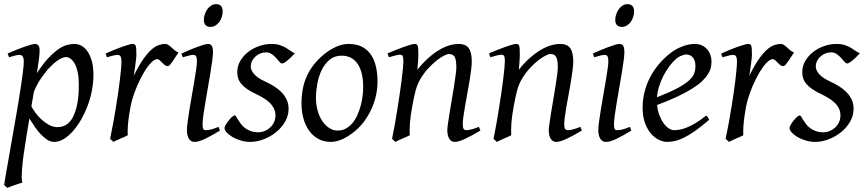

<svg xmlns="http://www.w3.org/2000/svg" viewBox="-23 -671 4214 935"><path d="M297.9 -393.1Q284.7 -393.1 264.6 -380.9Q244.6 -368.7 222.7 -346.4Q200.7 -324.2 179.2 -293.2Q157.7 -262.2 142.1 -224.6L129.9 -153.3Q137.2 -138.7 150.4 -120.8Q163.6 -103 180.7 -87.6Q197.8 -72.3 217.3 -62Q236.8 -51.8 256.8 -51.8Q283.2 -51.8 303.5 -66.2Q323.7 -80.6 335 -106.9Q343.8 -126 349.1 -146.7Q354.5 -167.5 356.9 -187.7Q359.4 -208 360.1 -226.6Q360.8 -245.1 360.8 -259.8Q360.8 -293.9 355.5 -319.1Q350.1 -344.2 341.1 -360.6Q332 -377 320.8 -385Q309.6 -393.1 297.9 -393.1ZM169.9 -424.8Q169.9 -410.2 166.7 -383.8Q163.6 -357.4 156.7 -314.5Q188 -362.8 215.3 -391.1Q242.7 -419.4 265.4 -434.1Q288.1 -448.7 306.6 -452.9Q325.2 -457 339.8 -457Q358.9 -457 375.5 -447.3Q392.1 -437.5 404.8 -418.2Q417.5 -398.9 424.8 -370.8Q432.1 -342.8 432.1 -306.2Q432.1 -257.3 418.5 -202.6Q404.8 -147.9 374 -91.8Q362.8 -72.3 348.4 -52.5Q334 -32.7 316.9 -16.6Q299.8 -0.5 280.5 9.8Q261.2 20 240.2 20Q223.6 20 207.8 10Q191.9 0 176.5 -16.1Q161.1 -32.2 147 -52.7Q132.8 -73.2 120.1 -93.8L105 -2.9Q88.4 97.7 84.5 151.1Q80.6 204.6 85.9 218.3Q78.6 220.2 68.8 223.4Q59.1 226.6 48.6 230.2Q38.1 233.9 28.6 237.5Q19 241.2 12.7 244.1L-2.9 230Q-1 215.8 4.2 186Q9.3 156.2 16.4 116.2Q23.4 76.2 31.7 28.8Q40 -18.6 48.6 -67.4Q57.1 -116.2 65.2 -164.1Q73.2 -211.9 79.3 -252.7Q85.4 -293.5 89.1 -324.5Q92.8 -355.5 92.8 -371.1Q92.8 -382.3 90.8 -388.9Q88.9 -395.5 85.4 -398.7Q82 -401.9 78.1 -402.8Q74.2 -403.8 69.8 -403.8Q65.4 -403.8 57.4 -402.1Q49.3 -400.4 41 -397.9Q31.7 -395.5 21 -392.1L14.2 -410.2Q34.7 -419.4 55.7 -428Q76.7 -436.5 95 -442.9Q113.3 -449.2 127.2 -453.1Q141.1 -457 147 -457Q156.7 -457 163.3 -450.4Q169.9 -443.8 169.9 -424.8Z M846.2 -415Q840.3 -407.2 833.3 -396Q826.2 -384.8 819.1 -374.3Q812 -363.8 805.7 -356.4Q799.3 -349.1 794.4 -349.1Q785.2 -349.1 778.6 -354.5Q772 -359.9 766.4 -366Q760.7 -372.1 755.1 -377.4Q749.5 -382.8 742.2 -382.8Q729.5 -382.8 712.6 -365.5Q695.8 -348.1 679 -320.1Q662.1 -292 646.7 -257.1Q631.3 -222.2 621.1 -187Q615.7 -168.5 611.6 -146.2Q607.4 -124 604.2 -100.6Q601.1 -77.1 599.6 -54.4Q598.1 -31.7 599.1 -12.2Q592.8 -8.8 583.3 -4.6Q573.7 -0.5 563.7 3.9Q553.7 8.3 544.4 12.5Q535.2 16.6 529.3 20L513.2 4.9Q520.5 -29.8 527.3 -66.9Q534.2 -104 540.3 -140.9Q546.4 -177.7 551.5 -212.9Q556.6 -248 560.3 -278.3Q564 -308.6 566.2 -332.5Q568.4 -356.4 568.4 -371.1Q568.4 -382.3 566.7 -388.9Q564.9 -395.5 562.3 -398.7Q559.6 -401.9 555.9 -402.8Q552.2 -403.8 548.3 -403.8Q543.5 -403.8 535.2 -402.1Q526.9 -400.4 518.6 -397.9Q508.8 -395.5 498 -392.1L491.2 -410.2Q511.7 -419.4 532.5 -428Q553.2 -436.5 571.3 -442.9Q589.4 -449.2 602.8 -453.1Q616.2 -457 622.1 -457Q628.9 -457 632.8 -454.6Q636.7 -452.1 638.4 -446Q640.1 -439.9 640.6 -429Q641.1 -418 641.1 -400.9Q641.1 -395.5 639.6 -382.8Q638.2 -370.1 636.2 -355.2Q634.3 -340.3 632.1 -325.7Q629.9 -311 628.4 -301.8Q651.9 -350.1 672.9 -380.4Q693.8 -410.6 712.6 -427.7Q731.4 -444.8 748.5 -450.9Q765.6 -457 781.2 -457Q790 -457 797.1 -452.1Q804.2 -447.3 811.5 -440.4Q818.8 -433.6 827.1 -426.5Q835.4 -419.4 846.2 -415Z M1048.3 -35.2Q1025.4 -21.5 1007.1 -11.2Q988.8 -1 973.6 6.1Q958.5 13.2 946.3 16.6Q934.1 20 923.3 20Q906.7 20 897 4.6Q887.2 -10.7 887.2 -37.1Q887.2 -51.8 890.9 -78.9Q894.5 -106 899.9 -138.9Q905.3 -171.9 911.6 -207.8Q918 -243.7 923.3 -276.1Q928.7 -308.6 932.4 -334Q936 -359.4 936 -371.1Q936 -382.3 934.6 -388.9Q933.1 -395.5 930.7 -398.7Q928.2 -401.9 924.3 -402.8Q920.4 -403.8 916 -403.8Q912.1 -403.8 904.1 -402.1Q896 -400.4 887.7 -397.9Q878.4 -395.5 867.2 -392.1L860.4 -410.2Q880.9 -419.4 901.1 -428Q921.4 -436.5 939 -442.9Q956.5 -449.2 969.7 -453.1Q982.9 -457 989.3 -457Q1002.9 -457 1008.5 -447.8Q1014.2 -438.5 1014.2 -416Q1014.2 -401.9 1010.5 -374.3Q1006.8 -346.7 1001 -312.5Q995.1 -278.3 988.8 -241Q982.4 -203.6 976.6 -169.4Q970.7 -135.3 967 -107.7Q963.4 -80.1 963.4 -65.9Q963.4 -50.8 966.6 -43.9Q969.7 -37.1 978 -37.1Q993.2 -37.1 1007.1 -41Q1021 -44.9 1041 -53.2ZM1061.5 -616.2Q1061.5 -602.5 1057.4 -589.1Q1053.2 -575.7 1045.4 -564.7Q1037.6 -553.7 1026.4 -546.9Q1015.1 -540 1001.5 -540Q986.3 -540 978 -548.8Q969.7 -557.6 969.7 -574.2Q969.7 -587.4 974.1 -600.8Q978.5 -614.3 986.3 -625.5Q994.1 -636.7 1005.1 -643.8Q1016.1 -650.9 1029.8 -650.9Q1044.9 -650.9 1053.2 -641.8Q1061.5 -632.8 1061.5 -616.2Z M1413.1 -412.1Q1403.3 -400.9 1393.8 -391.8Q1384.3 -382.8 1376 -376Q1367.7 -369.1 1361.1 -365.5Q1354.5 -361.8 1351.1 -361.8Q1344.7 -361.8 1337.6 -370.4Q1330.6 -378.9 1321.5 -388.9Q1312.5 -398.9 1300.5 -407.5Q1288.6 -416 1272.5 -416Q1258.8 -416 1245.6 -410.9Q1232.4 -405.8 1221.9 -396.7Q1211.4 -387.7 1204.8 -374.8Q1198.2 -361.8 1198.2 -346.2Q1198.2 -329.1 1214.6 -310.1Q1231 -291 1270.5 -272.9Q1290.5 -263.7 1310.5 -251.5Q1330.6 -239.3 1346.4 -223.4Q1362.3 -207.5 1372.3 -187.3Q1382.3 -167 1382.3 -141.1Q1382.3 -107.4 1365 -77.9Q1347.7 -48.3 1320.6 -26.6Q1293.5 -4.9 1260.3 7.6Q1227.1 20 1195.3 20Q1172.4 20 1149.9 13.4Q1127.4 6.8 1109.9 -3.4Q1092.3 -13.7 1081.3 -25.6Q1070.3 -37.6 1070.3 -47.9Q1070.3 -53.2 1076.2 -63.5Q1082 -73.7 1090.1 -83.7Q1098.1 -93.8 1106.4 -101.3Q1114.7 -108.9 1120.1 -108.9Q1123.5 -108.9 1127.2 -102.8Q1130.9 -96.7 1136.5 -87.6Q1142.1 -78.6 1149.9 -67.9Q1157.7 -57.1 1169.4 -48.1Q1181.2 -39.1 1197 -33Q1212.9 -26.9 1234.4 -26.9Q1251.5 -26.9 1266.8 -33.4Q1282.2 -40 1293.7 -51Q1305.2 -62 1311.8 -76.9Q1318.4 -91.8 1318.4 -108.9Q1318.4 -127.9 1310.5 -143.3Q1302.7 -158.7 1289.8 -171.1Q1276.9 -183.6 1259.8 -193.8Q1242.7 -204.1 1224.1 -212.9Q1198.2 -225.1 1180.7 -237.3Q1163.1 -249.5 1152.3 -262.2Q1141.6 -274.9 1137 -289.1Q1132.3 -303.2 1132.3 -318.8Q1132.3 -349.6 1147.5 -375Q1162.6 -400.4 1186.5 -418.7Q1210.4 -437 1240 -447Q1269.5 -457 1298.3 -457Q1323.2 -457 1340.3 -451.2Q1357.4 -445.3 1370.4 -437.5Q1383.3 -429.7 1393.1 -422.4Q1402.8 -415 1413.1 -412.1Z M1745.6 -246.1Q1745.6 -320.8 1718.3 -360.4Q1690.9 -399.9 1640.6 -399.9Q1605.5 -399.9 1581.5 -379.6Q1557.6 -359.4 1543 -328.6Q1528.3 -297.9 1522 -262Q1515.6 -226.1 1515.6 -194.8Q1515.6 -162.1 1523.7 -133.1Q1531.7 -104 1546.1 -82.3Q1560.5 -60.5 1579.8 -47.9Q1599.1 -35.2 1621.6 -35.2Q1644 -35.2 1661.9 -45.2Q1679.7 -55.2 1693.6 -72Q1707.5 -88.9 1717.3 -110.6Q1727.1 -132.3 1733.4 -155.8Q1739.7 -179.2 1742.7 -202.6Q1745.6 -226.1 1745.6 -246.1ZM1815.4 -272.9Q1815.4 -240.2 1808.1 -206.8Q1800.8 -173.3 1786.6 -141.8Q1772.5 -110.4 1751.7 -81.8Q1731 -53.2 1703.6 -30.8Q1690.9 -20.5 1676.8 -11.2Q1662.6 -2 1647.9 5.1Q1633.3 12.2 1618.2 16.1Q1603 20 1588.4 20Q1554.2 20 1527.6 5.6Q1501 -8.8 1482.7 -33.9Q1464.4 -59.1 1454.8 -93.5Q1445.3 -127.9 1445.3 -168Q1445.3 -203.1 1451.2 -235.6Q1457 -268.1 1470.2 -298.3Q1483.4 -328.6 1505.4 -356.4Q1527.3 -384.3 1559.6 -410.2Q1584.5 -429.7 1614.3 -443.4Q1644 -457 1674.3 -457Q1712.4 -457 1739.3 -443.4Q1766.1 -429.7 1783 -405.3Q1799.8 -380.9 1807.6 -347.2Q1815.4 -313.5 1815.4 -272.9Z M2316.4 -35.2Q2272 -8.8 2241 5.6Q2210 20 2191.4 20Q2174.3 20 2164.8 4.6Q2155.3 -10.7 2155.3 -37.1Q2155.3 -45.9 2158.4 -68.6Q2161.6 -91.3 2166.5 -121.6Q2171.4 -151.9 2177.2 -186Q2183.1 -220.2 2188 -251Q2192.9 -281.7 2196 -306.2Q2199.2 -330.6 2199.2 -341.8Q2199.2 -378.9 2191.4 -393.6Q2183.6 -408.2 2162.1 -408.2Q2155.8 -408.2 2139.9 -400.4Q2124 -392.6 2104 -377Q2084 -361.3 2062.3 -337.9Q2040.5 -314.5 2022.5 -283.2Q2008.8 -259.8 2000.2 -227.1Q1991.7 -194.3 1983.4 -147Q1975.6 -103.5 1973.4 -72.3Q1971.2 -41 1972.2 -12.2Q1965.8 -8.8 1956.3 -4.6Q1946.8 -0.5 1936.8 3.9Q1926.8 8.3 1917.5 12.5Q1908.2 16.6 1902.3 20L1886.2 4.9Q1893.1 -27.3 1899.7 -64.9Q1906.2 -102.5 1912.4 -140.4Q1918.5 -178.2 1923.8 -215.1Q1929.2 -252 1933.1 -283Q1937 -314 1939.2 -337.4Q1941.4 -360.8 1941.4 -372.1Q1941.4 -383.3 1940.2 -389.9Q1939 -396.5 1936.8 -399.7Q1934.6 -402.8 1931.2 -403.8Q1927.7 -404.8 1923.3 -404.8Q1918.9 -404.8 1910.4 -402.8Q1901.9 -400.9 1893.1 -398.4Q1882.8 -395.5 1871.1 -392.1L1864.3 -411.1Q1884.8 -419.9 1905.5 -428.2Q1926.3 -436.5 1944.3 -442.9Q1962.4 -449.2 1975.8 -453.1Q1989.3 -457 1995.1 -457Q2002 -457 2005.9 -454.8Q2009.8 -452.6 2011.5 -446.8Q2013.2 -440.9 2013.7 -430.2Q2014.2 -419.4 2014.2 -401.9Q2014.2 -396.5 2013.7 -387.2Q2013.2 -377.9 2012.5 -367.4Q2011.7 -356.9 2010.7 -346.9Q2009.8 -336.9 2009.3 -331.1Q2035.6 -364.3 2062.5 -388.2Q2089.4 -412.1 2115.2 -427.5Q2141.1 -442.9 2165.3 -450Q2189.5 -457 2211.4 -457Q2226.6 -457 2238.5 -452.6Q2250.5 -448.2 2258.3 -438.2Q2266.1 -428.2 2270.3 -411.9Q2274.4 -395.5 2274.4 -372.1Q2274.4 -355 2271.2 -329.6Q2268.1 -304.2 2263.2 -274.7Q2258.3 -245.1 2252.4 -213.9Q2246.6 -182.6 2241.7 -154.3Q2236.8 -126 2233.6 -102.8Q2230.5 -79.6 2230.5 -65.9Q2230.5 -49.3 2234.9 -43.2Q2239.3 -37.1 2248 -37.1Q2259.3 -37.1 2273.9 -41Q2288.6 -44.9 2309.1 -53.2Z M2810.5 -35.2Q2766.1 -8.8 2735.1 5.6Q2704.1 20 2685.5 20Q2668.5 20 2658.9 4.6Q2649.4 -10.7 2649.4 -37.1Q2649.4 -45.9 2652.6 -68.6Q2655.8 -91.3 2660.6 -121.6Q2665.5 -151.9 2671.4 -186Q2677.2 -220.2 2682.1 -251Q2687 -281.7 2690.2 -306.2Q2693.4 -330.6 2693.4 -341.8Q2693.4 -378.9 2685.5 -393.6Q2677.7 -408.2 2656.2 -408.2Q2649.9 -408.2 2634 -400.4Q2618.2 -392.6 2598.1 -377Q2578.1 -361.3 2556.4 -337.9Q2534.7 -314.5 2516.6 -283.2Q2502.9 -259.8 2494.4 -227.1Q2485.8 -194.3 2477.5 -147Q2469.7 -103.5 2467.5 -72.3Q2465.3 -41 2466.3 -12.2Q2460 -8.8 2450.4 -4.6Q2440.9 -0.5 2430.9 3.9Q2420.9 8.3 2411.6 12.5Q2402.3 16.6 2396.5 20L2380.4 4.9Q2387.2 -27.3 2393.8 -64.9Q2400.4 -102.5 2406.5 -140.4Q2412.6 -178.2 2418 -215.1Q2423.3 -252 2427.2 -283Q2431.2 -314 2433.3 -337.4Q2435.5 -360.8 2435.5 -372.1Q2435.5 -383.3 2434.3 -389.9Q2433.1 -396.5 2430.9 -399.7Q2428.7 -402.8 2425.3 -403.8Q2421.9 -404.8 2417.5 -404.8Q2413.1 -404.8 2404.5 -402.8Q2396 -400.9 2387.2 -398.4Q2377 -395.5 2365.2 -392.1L2358.4 -411.1Q2378.9 -419.9 2399.7 -428.2Q2420.4 -436.5 2438.5 -442.9Q2456.5 -449.2 2470 -453.1Q2483.4 -457 2489.3 -457Q2496.1 -457 2500 -454.8Q2503.9 -452.6 2505.6 -446.8Q2507.3 -440.9 2507.8 -430.2Q2508.3 -419.4 2508.3 -401.9Q2508.3 -396.5 2507.8 -387.2Q2507.3 -377.9 2506.6 -367.4Q2505.9 -356.9 2504.9 -346.9Q2503.9 -336.9 2503.4 -331.1Q2529.8 -364.3 2556.6 -388.2Q2583.5 -412.1 2609.4 -427.5Q2635.3 -442.9 2659.4 -450Q2683.6 -457 2705.6 -457Q2720.7 -457 2732.7 -452.6Q2744.6 -448.2 2752.4 -438.2Q2760.3 -428.2 2764.4 -411.9Q2768.6 -395.5 2768.6 -372.1Q2768.6 -355 2765.4 -329.6Q2762.2 -304.2 2757.3 -274.7Q2752.4 -245.1 2746.6 -213.9Q2740.7 -182.6 2735.8 -154.3Q2731 -126 2727.8 -102.8Q2724.6 -79.6 2724.6 -65.9Q2724.6 -49.3 2729 -43.2Q2733.4 -37.1 2742.2 -37.1Q2753.4 -37.1 2768.1 -41Q2782.7 -44.9 2803.2 -53.2Z M3051.8 -35.2Q3028.8 -21.5 3010.5 -11.2Q2992.2 -1 2977.1 6.1Q2961.9 13.2 2949.7 16.6Q2937.5 20 2926.8 20Q2910.2 20 2900.4 4.6Q2890.6 -10.7 2890.6 -37.1Q2890.6 -51.8 2894.3 -78.9Q2897.9 -106 2903.3 -138.9Q2908.7 -171.9 2915 -207.8Q2921.4 -243.7 2926.8 -276.1Q2932.1 -308.6 2935.8 -334Q2939.5 -359.4 2939.5 -371.1Q2939.5 -382.3 2938 -388.9Q2936.5 -395.5 2934.1 -398.7Q2931.6 -401.9 2927.7 -402.8Q2923.8 -403.8 2919.4 -403.8Q2915.5 -403.8 2907.5 -402.1Q2899.4 -400.4 2891.1 -397.9Q2881.8 -395.5 2870.6 -392.1L2863.8 -410.2Q2884.3 -419.4 2904.5 -428Q2924.8 -436.5 2942.4 -442.9Q2960 -449.2 2973.1 -453.1Q2986.3 -457 2992.7 -457Q3006.3 -457 3012 -447.8Q3017.6 -438.5 3017.6 -416Q3017.6 -401.9 3013.9 -374.3Q3010.3 -346.7 3004.4 -312.5Q2998.5 -278.3 2992.2 -241Q2985.8 -203.6 2980 -169.4Q2974.1 -135.3 2970.5 -107.7Q2966.8 -80.1 2966.8 -65.9Q2966.8 -50.8 2970 -43.9Q2973.1 -37.1 2981.4 -37.1Q2996.6 -37.1 3010.5 -41Q3024.4 -44.9 3044.4 -53.2ZM3064.9 -616.2Q3064.9 -602.5 3060.8 -589.1Q3056.6 -575.7 3048.8 -564.7Q3041 -553.7 3029.8 -546.9Q3018.6 -540 3004.9 -540Q2989.7 -540 2981.4 -548.8Q2973.1 -557.6 2973.1 -574.2Q2973.1 -587.4 2977.5 -600.8Q2981.9 -614.3 2989.7 -625.5Q2997.6 -636.7 3008.5 -643.8Q3019.5 -650.9 3033.2 -650.9Q3048.3 -650.9 3056.6 -641.8Q3064.9 -632.8 3064.9 -616.2Z M3266.6 -381.8Q3250.5 -367.2 3235.1 -346.2Q3219.7 -325.2 3207.3 -300.8Q3194.8 -276.4 3186.5 -249.8Q3178.2 -223.1 3176.3 -197.3Q3240.2 -222.2 3277.6 -242.4Q3314.9 -262.7 3334 -280.8Q3353 -298.8 3358.4 -315.4Q3363.8 -332 3363.8 -349.1Q3363.8 -364.3 3359.9 -375.2Q3356 -386.2 3349.6 -392.8Q3343.3 -399.4 3335.2 -402.6Q3327.1 -405.8 3318.8 -405.8Q3311 -405.8 3295.9 -400.1Q3280.8 -394.5 3266.6 -381.8ZM3441.9 -371.1Q3441.9 -357.4 3438.7 -342.3Q3435.5 -327.1 3425.5 -311Q3415.5 -294.9 3397.7 -277.3Q3379.9 -259.8 3350.3 -241Q3320.8 -222.2 3278.3 -201.9Q3235.8 -181.6 3176.8 -159.7Q3179.7 -132.3 3188.2 -109.9Q3196.8 -87.4 3208.3 -71.3Q3219.7 -55.2 3233.2 -46.1Q3246.6 -37.1 3259.8 -37.1Q3270 -37.1 3284.7 -39.3Q3299.3 -41.5 3318.6 -48.8Q3337.9 -56.2 3362.1 -70.3Q3386.2 -84.5 3415.5 -107.9Q3420.9 -105 3425 -98.4Q3429.2 -91.8 3430.7 -87.9Q3390.6 -53.2 3359.9 -32Q3329.1 -10.7 3304.9 0.7Q3280.8 12.2 3261.5 16.1Q3242.2 20 3224.6 20Q3208.5 20 3188 11Q3167.5 2 3149.4 -17.8Q3131.3 -37.6 3118.9 -69.6Q3106.4 -101.6 3106.4 -147.9Q3106.4 -186 3115.7 -222.9Q3125 -259.8 3142.3 -293.7Q3159.7 -327.6 3185.1 -357.9Q3210.4 -388.2 3242.7 -413.1Q3253.9 -421.9 3268.1 -429.9Q3282.2 -438 3297.6 -444.1Q3313 -450.2 3328.9 -453.6Q3344.7 -457 3359.9 -457Q3380.9 -457 3396.2 -449.5Q3411.6 -441.9 3421.9 -429.7Q3432.1 -417.5 3437 -402.1Q3441.9 -386.7 3441.9 -371.1Z M3843.8 -415Q3837.9 -407.2 3830.8 -396Q3823.7 -384.8 3816.7 -374.3Q3809.6 -363.8 3803.2 -356.4Q3796.9 -349.1 3792 -349.1Q3782.7 -349.1 3776.1 -354.5Q3769.5 -359.9 3763.9 -366Q3758.3 -372.1 3752.7 -377.4Q3747.1 -382.8 3739.7 -382.8Q3727.1 -382.8 3710.2 -365.5Q3693.4 -348.1 3676.5 -320.1Q3659.7 -292 3644.3 -257.1Q3628.9 -222.2 3618.7 -187Q3613.3 -168.5 3609.1 -146.2Q3605 -124 3601.8 -100.6Q3598.6 -77.1 3597.2 -54.4Q3595.7 -31.7 3596.7 -12.2Q3590.3 -8.8 3580.8 -4.6Q3571.3 -0.5 3561.3 3.9Q3551.3 8.3 3542 12.5Q3532.7 16.6 3526.9 20L3510.7 4.9Q3518.1 -29.8 3524.9 -66.9Q3531.7 -104 3537.8 -140.9Q3543.9 -177.7 3549.1 -212.9Q3554.2 -248 3557.9 -278.3Q3561.5 -308.6 3563.7 -332.5Q3565.9 -356.4 3565.9 -371.1Q3565.9 -382.3 3564.2 -388.9Q3562.5 -395.5 3559.8 -398.7Q3557.1 -401.9 3553.5 -402.8Q3549.8 -403.8 3545.9 -403.8Q3541 -403.8 3532.7 -402.1Q3524.4 -400.4 3516.1 -397.9Q3506.3 -395.5 3495.6 -392.1L3488.8 -410.2Q3509.3 -419.4 3530 -428Q3550.8 -436.5 3568.8 -442.9Q3586.9 -449.2 3600.3 -453.1Q3613.8 -457 3619.6 -457Q3626.5 -457 3630.4 -454.6Q3634.3 -452.1 3636 -446Q3637.7 -439.9 3638.2 -429Q3638.7 -418 3638.7 -400.9Q3638.7 -395.5 3637.2 -382.8Q3635.7 -370.1 3633.8 -355.2Q3631.8 -340.3 3629.6 -325.7Q3627.4 -311 3626 -301.8Q3649.4 -350.1 3670.4 -380.4Q3691.4 -410.6 3710.2 -427.7Q3729 -444.8 3746.1 -450.9Q3763.2 -457 3778.8 -457Q3787.6 -457 3794.7 -452.1Q3801.8 -447.3 3809.1 -440.4Q3816.4 -433.6 3824.7 -426.5Q3833 -419.4 3843.8 -415Z M4164.6 -412.1Q4154.8 -400.9 4145.3 -391.8Q4135.7 -382.8 4127.4 -376Q4119.1 -369.1 4112.5 -365.5Q4106 -361.8 4102.5 -361.8Q4096.2 -361.8 4089.1 -370.4Q4082 -378.9 4073 -388.9Q4064 -398.9 4052 -407.5Q4040 -416 4023.9 -416Q4010.3 -416 3997.1 -410.9Q3983.9 -405.8 3973.4 -396.7Q3962.9 -387.7 3956.3 -374.8Q3949.7 -361.8 3949.7 -346.2Q3949.7 -329.1 3966.1 -310.1Q3982.4 -291 4022 -272.9Q4042 -263.7 4062 -251.5Q4082 -239.3 4097.9 -223.4Q4113.8 -207.5 4123.8 -187.3Q4133.8 -167 4133.8 -141.1Q4133.8 -107.4 4116.5 -77.9Q4099.1 -48.3 4072 -26.6Q4044.9 -4.9 4011.7 7.6Q3978.5 20 3946.8 20Q3923.8 20 3901.4 13.4Q3878.9 6.8 3861.3 -3.4Q3843.8 -13.7 3832.8 -25.6Q3821.8 -37.6 3821.8 -47.9Q3821.8 -53.2 3827.6 -63.5Q3833.5 -73.7 3841.6 -83.7Q3849.6 -93.8 3857.9 -101.3Q3866.2 -108.9 3871.6 -108.9Q3875 -108.9 3878.7 -102.8Q3882.3 -96.7 3887.9 -87.6Q3893.6 -78.6 3901.4 -67.9Q3909.2 -57.1 3920.9 -48.1Q3932.6 -39.1 3948.5 -33Q3964.4 -26.9 3985.8 -26.9Q4002.9 -26.9 4018.3 -33.4Q4033.7 -40 4045.2 -51Q4056.6 -62 4063.2 -76.9Q4069.8 -91.8 4069.8 -108.9Q4069.8 -127.9 4062 -143.3Q4054.2 -158.7 4041.3 -171.1Q4028.3 -183.6 4011.2 -193.8Q3994.1 -204.1 3975.6 -212.9Q3949.7 -225.1 3932.1 -237.3Q3914.6 -249.5 3903.8 -262.2Q3893.1 -274.9 3888.4 -289.1Q3883.8 -303.2 3883.8 -318.8Q3883.8 -349.6 3898.9 -375Q3914.1 -400.4 3938 -418.7Q3961.9 -437 3991.5 -447Q4021 -457 4049.8 -457Q4074.7 -457 4091.8 -451.2Q4108.9 -445.3 4121.8 -437.5Q4134.8 -429.7 4144.5 -422.4Q4154.3 -415 4164.6 -412.1Z"/></svg>

Font: Gentium Basic
Style: Italic
Weight: 400
Italic angle: -8°
Designer: J. Victor Gaultney and Annie Olsen
Foundry: SIL International
Version: Version 1.102; 2013; Maintenance release